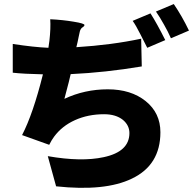

<svg xmlns="http://www.w3.org/2000/svg" viewBox="-20 -875 953 948"><path d="M257 45 216 -104Q382 -75 492 -99Q619 -126 619 -218Q619 -256 587 -283Q552 -311 494 -311Q415 -311 350.5 -282Q286 -253 247 -200Q235 -184 223 -160L89 -208Q143 -312 192 -508Q97 -510 43 -516V-658Q147 -642 219 -639Q219 -641 220 -646Q223 -666 224 -674Q231 -736 228 -780Q290 -777 343 -768Q399 -759 397 -751Q396 -745 389 -741Q378 -735 374 -719Q372 -711 369 -696Q365 -676 363 -667L357 -642Q532 -653 677 -684L680 -547Q501 -517 329 -509Q322 -477 305 -414Q300 -396 298 -387Q398 -434 512 -434Q627 -434 699.5 -375.5Q772 -317 772 -222Q772 -60 631 7Q499 71 257 45ZM707 -639Q685 -683 673 -706Q651 -750 635 -772L723 -809Q755 -759 796 -677ZM824 -686Q809 -720 790 -753Q769 -791 750 -818L838 -855Q879 -795 913 -724Z"/></svg>

Font: GenSekiGothic TW H
Style: Regular
Weight: 900
Version: Version 1.501;PS 1;hotconv 16.6.51;makeotf.lib2.5.65220